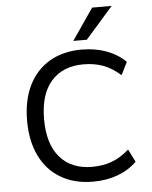

<svg xmlns="http://www.w3.org/2000/svg" viewBox="-62 -988 828 1047"><g transform="rotate(-5 352.5 -464.0)"><path d="M405 9Q304 9 229.5 -34.5Q155 -78 115 -159.5Q75 -241 75 -353Q75 -465 115 -546Q155 -627 229 -670.5Q303 -714 405 -714Q479 -714 540 -691.5Q601 -669 645 -626L610 -556Q564 -597 515.5 -615Q467 -633 407 -633Q295 -633 231.5 -561.5Q168 -490 168 -353Q168 -217 231 -144.5Q294 -72 407 -72Q467 -72 515.5 -90Q564 -108 610 -149L645 -79Q601 -36 540 -13.5Q479 9 405 9ZM364 -765 482 -937H589L438 -765Z"/></g></svg>

Font: Nunito Sans 8pt
Style: Regular
Weight: 400
Version: Version 3.101;gftools[0.9.27]